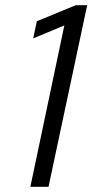

<svg xmlns="http://www.w3.org/2000/svg" viewBox="-20 -720 356 740"><path d="M316 -700 167 0H97L228 -622L108 -572L122 -638L272 -700Z"/></svg>

Font: Rosa Sans Light
Style: Italic
Weight: 300
Italic angle: -12°
Designer: Pentagram / MCKL
Foundry: Pentagram / MCKL
Version: Version 1.005;September 16, 2019;FontCreator 11.5.0.2425 64-